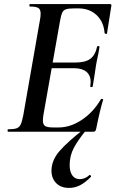

<svg xmlns="http://www.w3.org/2000/svg" viewBox="-20 -645 571 940"><path d="M20 -12Q48 -12 61.5 -17Q75 -22 81.5 -36Q88 -50 94 -81L175 -544Q179 -563 179 -578Q179 -599 167.5 -606Q156 -613 126 -613Q124 -613 124 -619Q124 -625 126 -625H519Q527 -625 525 -616L504 -482Q504 -479 500 -479Q497 -479 494.5 -480.5Q492 -482 492 -483Q488 -538 453 -571Q418 -604 363 -604H345Q316 -604 303 -599.5Q290 -595 284.5 -583Q279 -571 274 -543L193 -85Q190 -67 190 -55Q190 -35 201 -28Q212 -21 241 -21H267Q325 -21 381 -58.5Q437 -96 474 -159Q475 -162 481 -160.5Q487 -159 485 -157Q469 -105 451 -15Q449 -6 446 -3Q443 0 435 0H20Q17 0 17 -6Q17 -12 20 -12ZM422 -223Q424 -237 424 -243Q424 -276 403 -293.5Q382 -311 344 -311H187L191 -339H351Q397 -339 421.5 -356.5Q446 -374 455 -415Q456 -420 462 -419.5Q468 -419 467 -414Q463 -386 455 -352Q455 -348 450 -325Q447 -307 443 -278Q441 -267 439 -253Q437 -239 434 -222Q433 -218 427 -218.5Q421 -219 422 -223ZM232 191Q232 140 271.5 94.5Q311 49 392 -14L401 -7Q361 42 341 80Q321 118 321 164Q321 194 333.5 213Q346 232 371 232Q396 232 418 212L419 211Q422 211 424.5 215Q427 219 425 221Q396 250 371 262.5Q346 275 318 275Q278 275 255 251.5Q232 228 232 191Z"/></svg>

Font: Cormorant Infant
Style: Bold Italic
Weight: 700
Italic angle: -10°
Designer: Christian Thalmann (Catharsis Fonts)
Foundry: Catharsis Fonts
Version: Version 4.000